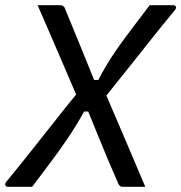

<svg xmlns="http://www.w3.org/2000/svg" viewBox="-36 -720 699 740"><path d="M436 0Q432 0 429 -1.5Q426 -3 424 -5.5Q422 -8 420 -12Q402 -53 381 -102.5Q360 -152 339.5 -203Q319 -254 300 -300L265 -338Q240 -397 214 -457Q188 -517 162 -578Q136 -639 109 -700Q132 -700 153.5 -700Q175 -700 197 -700Q202 -700 205 -698Q208 -696 210.5 -694Q213 -692 214 -688Q234 -640 253 -593Q272 -546 291.5 -499Q311 -452 329 -406L367 -368Q405 -279 445 -186Q485 -93 524 0Q501 0 480 0Q459 0 436 0ZM632 -700Q637 -700 640 -697Q643 -694 642.5 -690Q642 -686 638 -681Q618 -657 592 -625Q566 -593 536 -555Q506 -517 475 -478Q444 -439 412.5 -400Q381 -361 353 -325L303 -412H343Q359 -443 375 -469.5Q391 -496 408 -521Q425 -546 445 -573Q465 -600 488.5 -631Q512 -662 541 -700Q564 -700 586.5 -700Q609 -700 632 -700ZM-6 0Q-11 0 -13.5 -3Q-16 -6 -16 -10Q-16 -14 -12 -19Q8 -43 34 -75.5Q60 -108 90 -145.5Q120 -183 151 -222.5Q182 -262 213 -301Q244 -340 273 -375L328 -290H288Q271 -259 254.5 -232.5Q238 -206 221 -181Q204 -156 184.5 -129Q165 -102 141 -70.5Q117 -39 88 0Q65 0 41 0Q17 0 -6 0Z"/></svg>

Font: Rec Mono Linear
Style: Italic
Weight: 400
Italic angle: -10°
Monospace: yes
Version: Version 1.085; ttfautohint (v1.8.4.7-5d5b)